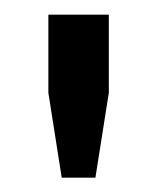

<svg xmlns="http://www.w3.org/2000/svg" viewBox="-20 -820 214 262"><path d="M64.2 -577.6 46 -693.4V-800H128.5V-693.4L110.2 -577.6Z"/></svg>

Font: Big Shoulders Stencil Text SC Thin
Style: Regular
Weight: 100
Designer: Patric King
Foundry: XO Type Co
Version: Version 2.001